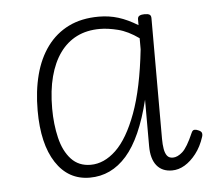

<svg xmlns="http://www.w3.org/2000/svg" viewBox="-39 -1167 557 498"><g transform="rotate(-5 239.5 -918.0)"><path d="M176 -711Q120 -711 88 -760Q56 -809 56 -896Q56 -947 67 -989Q78 -1031 100.5 -1061.5Q123 -1092 156.5 -1108.5Q190 -1125 235 -1125Q262 -1125 286 -1117.5Q310 -1110 336 -1094V-1109Q336 -1116 341 -1118.5Q346 -1121 354 -1121Q363 -1121 367 -1118.5Q371 -1116 371 -1109V-795Q371 -780 373 -768.5Q375 -757 380 -750.5Q385 -744 395 -744Q407 -744 420 -755.5Q433 -767 449 -804Q452 -811 457 -811Q462 -811 466 -809Q474 -806 475.5 -801.5Q477 -797 475 -791Q467 -766 453 -748Q439 -730 423 -720.5Q407 -711 390 -711Q364 -711 350 -728.5Q336 -746 336 -779Q336 -809 336 -839.5Q336 -870 336 -900Q312 -802 272 -756.5Q232 -711 176 -711ZM94 -898Q94 -857 102.5 -821.5Q111 -786 130.5 -765Q150 -744 181 -744Q216 -744 247 -773.5Q278 -803 301.5 -866.5Q325 -930 336 -1031V-1060Q308 -1080 282 -1086.5Q256 -1093 235 -1093Q201 -1093 175 -1080Q149 -1067 131 -1042Q113 -1017 103.5 -981Q94 -945 94 -898Z"/></g></svg>

Font: Playwrite FR Moderne Thin
Style: Regular
Weight: 250
Version: Version 1.002